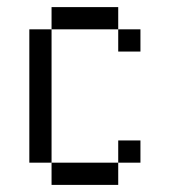

<svg xmlns="http://www.w3.org/2000/svg" viewBox="-20 -520 478 540"><path d="M125 -500V-437.5H312.5V-500ZM312.5 -437.5V-375H375V-437.5ZM125 -437.5H62.5V-62.5H125ZM125 -62.5V0H312.5V-62.5ZM312.5 -62.5H375V-125H312.5Z"/></svg>

Font: Medodica
Style: Regular
Weight: 400
Version: Version 001.000